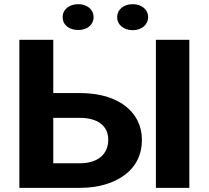

<svg xmlns="http://www.w3.org/2000/svg" viewBox="-20 -902 1006 922"><path d="M235.8 -455V-711H73V0H364.5C410 0 451 -5.7 487.7 -17C585.2 -47.1 661.5 -114.1 661.5 -230C661.5 -264 654.5 -294.8 640.6 -322.5C598.4 -406.4 499.4 -455 364.5 -455ZM499.8 -231C499.8 -158.4 445.8 -118 364.5 -118H235.8V-336H364.5C443.6 -336 499.8 -301.7 499.8 -231ZM889.2 0V-711H728.6V0ZM355.7 -758C397.9 -758 429.4 -782 429.4 -820C429.4 -857.1 397.2 -882 355.7 -882C313.9 -882 280.9 -857.6 280.9 -820C280.9 -781.4 312.7 -758 355.7 -758ZM617.5 -757C659.1 -757 691.2 -782.4 691.2 -820C691.2 -857.1 659 -882 617.5 -882C575.7 -882 542.7 -857.6 542.7 -820C542.7 -781.8 575.1 -757 617.5 -757Z"/></svg>

Font: Asimov
Style: Wid
Weight: 500
Designer: Google
Version: Version 2.000980; 2014